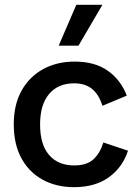

<svg xmlns="http://www.w3.org/2000/svg" viewBox="-20 -765 569 795"><path d="M289 -510Q373 -510 426.5 -472Q480 -434 505 -369L404 -327Q390 -373 361.5 -396.5Q333 -420 287 -420Q221 -420 183.5 -376Q146 -332 146 -250Q146 -166 183.5 -123Q221 -80 287 -80Q339 -80 366.5 -105Q394 -130 408 -175L510 -141Q487 -71 430 -30.5Q373 10 287 10Q213 10 156.5 -21Q100 -52 68.5 -110Q37 -168 37 -250Q37 -332 69.5 -390Q102 -448 159 -479Q216 -510 289 -510ZM296 -745H404L305 -576H223Z"/></svg>

Font: Prodigy Sans Medium
Style: Regular
Weight: 500
Designer: Wei Huang
Foundry: Wei Huang
Version: Version 1.003; ttfautohint (v1.8.3)